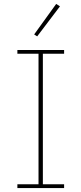

<svg xmlns="http://www.w3.org/2000/svg" viewBox="-20 -951 412 971"><path d="M168 -767.1 152.8 -776.9 264.2 -931.2 283.2 -918.9ZM67.9 0V-19H174.8V-679.2H67.9V-698.2H304.2V-679.2H196.8V-19H304.2V0Z"/></svg>

Font: Anuphan Thin
Style: Regular
Weight: 250
Designer: Mike Abbink, Paul van der Laan, Pieter van Rosmalen, Mint Tantisuwanna
Foundry: Bold Monday; Cadson Demak
Version: Version 3.002;hotconv 1.0.109;makeotfexe 2.5.65596